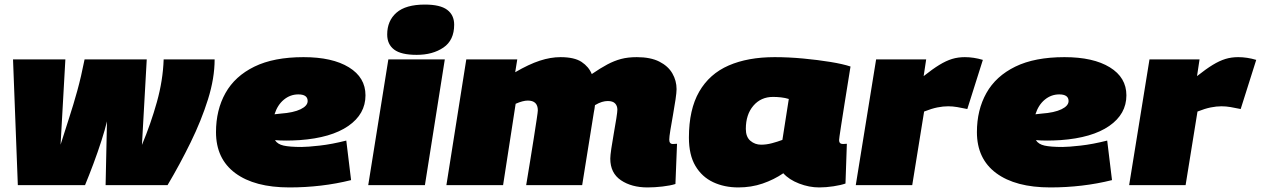

<svg xmlns="http://www.w3.org/2000/svg" viewBox="-20 -810 5516 840"><path d="M713 0H442L448 -279Q440 -245 424 -195Q408 -145 388.5 -93Q369 -41 352 0H58L37 -550H266L245 -177Q264 -238 282.5 -294.5Q301 -351 318 -412.5Q335 -474 350 -550H622L601 -176Q640 -269 666.5 -364Q693 -459 696 -550H919Q919 -468 890 -375.5Q861 -283 814 -187Q767 -91 713 0Z M1516 -22Q1452 -6 1384 2Q1316 10 1246 10Q1094 10 1009.5 -52.5Q925 -115 925 -232Q925 -329 966.5 -403Q1008 -477 1093 -518.5Q1178 -560 1308 -560Q1434 -560 1506.5 -515.5Q1579 -471 1579 -393Q1579 -311 1504 -259Q1429 -207 1291 -197Q1259 -195 1232 -195Q1205 -195 1183 -197Q1194 -179 1221 -173Q1248 -167 1299 -167Q1325 -167 1378.5 -173Q1432 -179 1495 -195ZM1285 -397Q1250 -397 1222 -374Q1194 -351 1181 -310Q1188 -311 1194.5 -311.5Q1201 -312 1208 -313Q1264 -317 1295 -332Q1326 -347 1326 -368Q1326 -397 1285 -397Z M1839 -790Q1906 -790 1936.5 -767Q1967 -744 1967 -702Q1967 -634 1920 -602Q1873 -570 1803 -570Q1735 -570 1704.5 -593Q1674 -616 1674 -659Q1674 -719 1714.5 -754.5Q1755 -790 1839 -790ZM1591 0 1679 -550H1926L1839 0Z M2813 10Q2743 10 2696.5 -21.5Q2650 -53 2650 -116Q2650 -129 2654.5 -160Q2659 -191 2665.5 -227Q2672 -263 2676.5 -292Q2681 -321 2681 -330Q2681 -347 2671 -357.5Q2661 -368 2639 -368Q2627 -368 2613.5 -364Q2600 -360 2583 -350Q2583 -347 2581 -334.5Q2579 -322 2578 -318Q2565 -239 2552.5 -159Q2540 -79 2527 0H2282Q2290 -49 2299 -103.5Q2308 -158 2315.5 -206.5Q2323 -255 2328 -288Q2333 -321 2333 -327Q2333 -370 2289 -370Q2268 -370 2236 -356L2181 0H1933L2020 -550H2243L2234 -494Q2294 -529 2341.5 -544.5Q2389 -560 2432 -560Q2493 -560 2524.5 -539Q2556 -518 2569 -486Q2607 -512 2637 -528Q2667 -544 2697 -552Q2727 -560 2766 -560Q2826 -560 2864.5 -540.5Q2903 -521 2921.5 -489Q2940 -457 2940 -420Q2940 -406 2935.5 -375Q2931 -344 2924.5 -308Q2918 -272 2913 -241.5Q2908 -211 2908 -199Q2908 -180 2924 -180Q2933 -180 2942 -181L2935 -5Q2913 2 2878.5 6Q2844 10 2813 10Z M3564 10Q3520 10 3476 -7Q3432 -24 3407 -52Q3366 -24 3316.5 -7Q3267 10 3210 10Q3149 10 3100 -13Q3051 -36 3022.5 -84Q2994 -132 2994 -208Q2994 -331 3039 -409Q3084 -487 3168 -523.5Q3252 -560 3369 -560Q3430 -560 3494 -554Q3558 -548 3613 -539Q3668 -530 3701 -519Q3685 -419 3675 -357Q3665 -295 3660 -261.5Q3655 -228 3653 -214.5Q3651 -201 3651 -197Q3651 -180 3668 -180Q3678 -180 3685 -181L3679 -7Q3659 0 3626.5 5Q3594 10 3564 10ZM3403 -198 3431 -377Q3415 -382 3397 -384Q3379 -386 3362 -386Q3309 -386 3276 -347.5Q3243 -309 3243 -246Q3243 -211 3263 -194Q3283 -177 3310 -177Q3333 -177 3357.5 -183.5Q3382 -190 3403 -198Z M4032 -550 4021 -477Q4060 -508 4089.5 -526Q4119 -544 4145 -552Q4171 -560 4201 -560Q4240 -560 4280 -548L4212 -333Q4188 -338 4168 -341.5Q4148 -345 4128 -345Q4106 -345 4081 -340Q4056 -335 4023 -322L3971 0H3724L3813 -550Z M4845 -22Q4781 -6 4713 2Q4645 10 4575 10Q4423 10 4338.5 -52.5Q4254 -115 4254 -232Q4254 -329 4295.5 -403Q4337 -477 4422 -518.5Q4507 -560 4637 -560Q4763 -560 4835.5 -515.5Q4908 -471 4908 -393Q4908 -311 4833 -259Q4758 -207 4620 -197Q4588 -195 4561 -195Q4534 -195 4512 -197Q4523 -179 4550 -173Q4577 -167 4628 -167Q4654 -167 4707.5 -173Q4761 -179 4824 -195ZM4614 -397Q4579 -397 4551 -374Q4523 -351 4510 -310Q4517 -311 4523.5 -311.5Q4530 -312 4537 -313Q4593 -317 4624 -332Q4655 -347 4655 -368Q4655 -397 4614 -397Z M5228 -550 5217 -477Q5256 -508 5285.5 -526Q5315 -544 5341 -552Q5367 -560 5397 -560Q5436 -560 5476 -548L5408 -333Q5384 -338 5364 -341.5Q5344 -345 5324 -345Q5302 -345 5277 -340Q5252 -335 5219 -322L5167 0H4920L5009 -550Z"/></svg>

Font: Georama Extended Black
Style: Italic
Weight: 900
Width: 7
Italic angle: -9°
Designer: Jean-Baptiste Levee
Foundry: Production Type
Version: Version 1.000